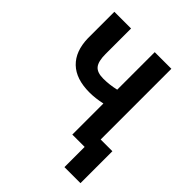

<svg xmlns="http://www.w3.org/2000/svg" viewBox="-240 -854 1171 1171"><g transform="rotate(45 345.5 -268.5)"><path d="M553.2 -710.9V0H409.7V-268.1Q352.5 -255.4 302.2 -255.4Q186 -255.4 125 -314Q64 -372.6 61.5 -482.9V-710.9H205.6V-490.7Q205.6 -428.2 226.8 -401.4Q248 -374.5 302.2 -374.5Q354.5 -374.5 409.7 -387.2V-710.9ZM654.3 174.3H516.1V-101.1H654.3Z"/></g></svg>

Font: Roboto Condensed
Style: Bold
Weight: 700
Designer: Google
Version: Version 2.134; 2016